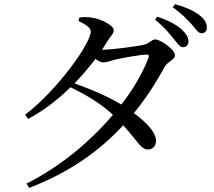

<svg xmlns="http://www.w3.org/2000/svg" viewBox="-20 -845 1040 935"><path d="M824 -658C844 -634 856 -615 871 -615C888 -616 898 -627 898 -643C897 -664 887 -681 863 -703C837 -726 797 -747 746 -764L735 -749C779 -714 803 -684 824 -658ZM912 -728C934 -704 944 -683 962 -683C978 -684 988 -694 987 -712C987 -734 975 -753 949 -773C922 -793 887 -809 833 -825L821 -810C869 -775 890 -752 912 -728ZM109 49 122 70C314 -4 461 -106 580 -235C651 -157 667 -116 700 -117C724 -117 740 -134 740 -161C738 -203 691 -251 632 -294C689 -364 738 -439 783 -521C796 -545 832 -554 832 -575C832 -605 761 -653 736 -653C717 -653 708 -633 680 -627C653 -620 525 -603 481 -603H477L505 -647C520 -672 534 -680 534 -699C534 -719 477 -752 429 -759C404 -763 385 -762 367 -760L362 -743C396 -727 422 -710 422 -692C422 -632 256 -403 102 -286L117 -266C191 -305 261 -359 323 -420C401 -383 470 -341 530 -286C420 -156 273 -33 109 49ZM343 -439C380 -477 414 -518 445 -558C459 -548 472 -541 482 -541C498 -541 517 -548 538 -554C571 -562 659 -578 692 -579C703 -580 708 -576 703 -563C676 -492 631 -413 571 -336C506 -375 419 -412 343 -439Z"/></svg>

Font: Noto Serif JP Medium
Style: Regular
Weight: 500
Designer: Ryoko NISHIZUKA 西塚涼子 (kana & ideographs); Frank Grießhammer (Latin, Greek & Cyrillic); Wenlong ZHANG 张文龙 (bopomofo); San
Foundry: Adobe
Version: Version 2.001;hotconv 1.1.0;makeotfexe 2.6.0